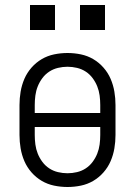

<svg xmlns="http://www.w3.org/2000/svg" viewBox="-20 -740 540 768"><path d="M250 8Q223 8 196.5 2.5Q170 -3 147 -16.5Q124 -30 106 -50.5Q88 -71 77.5 -95.5Q67 -120 62.5 -146.5Q58 -173 58 -200V-320Q58 -347 62.5 -373.5Q67 -400 77.5 -424.5Q88 -449 106 -469.5Q124 -490 147 -503.5Q170 -517 196.5 -522.5Q223 -528 250 -528Q277 -528 303.5 -522.5Q330 -517 353 -503.5Q376 -490 394 -469.5Q412 -449 422.5 -424.5Q433 -400 437.5 -373.5Q442 -347 442 -320V-200Q442 -173 437.5 -146.5Q433 -120 422.5 -95.5Q412 -71 394 -50.5Q376 -30 353 -16.5Q330 -3 303.5 2.5Q277 8 250 8ZM381 -288V-320Q381 -339 378.5 -358Q376 -377 369 -394.5Q362 -412 350.5 -427.5Q339 -443 323 -453.5Q307 -464 288 -468.5Q269 -473 250 -473Q231 -473 212 -468.5Q193 -464 177 -453.5Q161 -443 149.5 -427.5Q138 -412 131 -394.5Q124 -377 121.5 -358Q119 -339 119 -320V-288ZM250 -47Q269 -47 288 -51.5Q307 -56 323 -66.5Q339 -77 350.5 -92.5Q362 -108 369 -125.5Q376 -143 378.5 -162Q381 -181 381 -200V-232H119V-200Q119 -181 121.5 -162Q124 -143 131 -125.5Q138 -108 149.5 -92.5Q161 -77 177 -66.5Q193 -56 212 -51.5Q231 -47 250 -47ZM400 -620H300V-720H400ZM100 -620V-720H200V-620Z"/></svg>

Font: Iosevka SS04 Light
Style: Regular
Weight: 300
Monospace: yes
Designer: Belleve Invis
Foundry: Belleve Invis
Version: Version 19.0.0; ttfautohint (v1.8.4)